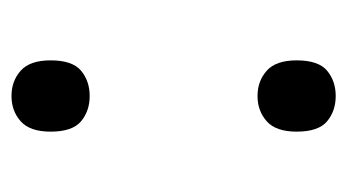

<svg xmlns="http://www.w3.org/2000/svg" viewBox="-155 -435 604 334"><g transform="rotate(90 147.0 -268.0)"><path d="M147 -414Q121 -414 103 -430Q85 -446 85 -482Q85 -520 103 -535Q121 -550 147 -550Q173 -550 191 -535Q209 -520 209 -482Q209 -446 191 -430Q173 -414 147 -414ZM147 14Q121 14 103 -2Q85 -18 85 -54Q85 -92 103 -107Q121 -122 147 -122Q173 -122 191 -107Q209 -92 209 -54Q209 -18 191 -2Q173 14 147 14Z"/></g></svg>

Font: hexuhindi05
Style: Book
Weight: 400
Designer: Jelle Bosma - Monotype Design Team
Foundry: Monotype Imaging Inc.
Version: Version 2.003